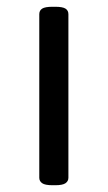

<svg xmlns="http://www.w3.org/2000/svg" viewBox="-20 -545 318 567"><path d="M135 2Q113 2 104.5 -4Q96 -10 96 -20V-503Q96 -514 104.5 -519.5Q113 -525 135 -525H143Q165 -525 173.5 -519.5Q182 -514 182 -503V-20Q182 -10 173.5 -4Q165 2 143 2Z"/></svg>

Font: Asap Semi Expanded
Style: Regular
Weight: 400
Width: 6
Designer: Pablo Cosgaya
Foundry: Omnibus-Type
Version: Version 3.001; ttfautohint (v1.8.4.7-5d5b)